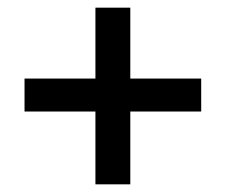

<svg xmlns="http://www.w3.org/2000/svg" viewBox="-20 -535 589 501"><path d="M229 -54V-244H44V-330H229V-515H320V-330H505V-244H320V-54Z"/></svg>

Font: Nunito Sans 7pt SemiCondensed
Style: Bold
Weight: 700
Width: 4
Designer: Vernon Adams
Foundry: Vernon Adams
Version: Version 3.101;gftools[0.9.27]